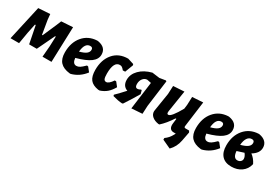

<svg xmlns="http://www.w3.org/2000/svg" viewBox="20 -1257 3144 2221"><g transform="rotate(30 1592.5 -146.5)"><path d="M2 0 105 -462 260 -472 267 -400 298 -215H306L385 -396L412 -462L565 -472L549 0H429L441 -143L446 -278H437L326 -46H224L178 -278H168L143 -158L116 0Z M987 -111Q917 -19 810 10H796Q710 0 669 -44.5Q628 -89 628 -174Q628 -306 698 -389Q768 -472 884 -478L898 -477Q1009 -457 1009 -361Q1009 -300 950.5 -256Q892 -212 764 -177Q771 -103 820 -103Q843 -103 865.5 -117Q888 -131 926 -169L943 -166ZM848 -384Q776 -384 765 -262Q826 -278 853.5 -299.5Q881 -321 881 -352Q881 -384 848 -384Z M1300 -476 1380 -451 1385 -436 1344 -328 1313 -327Q1294 -350 1282 -357.5Q1270 -365 1254 -365Q1172 -365 1172 -204Q1172 -154 1181 -134Q1190 -114 1212 -114Q1247 -114 1291 -180L1310 -179L1353 -125Q1321 -70 1285.5 -39.5Q1250 -9 1197 9H1178Q1102 -3 1068 -45.5Q1034 -88 1034 -175Q1034 -309 1105 -392.5Q1176 -476 1300 -476Z M1497 8Q1440 5 1368 -16L1364 -32Q1420 -87 1476 -149Q1406 -174 1406 -257Q1406 -331 1464.5 -390.5Q1523 -450 1623 -476L1722 -463L1803 -476L1813 -469L1766 -114L1761 -6L1618 4L1667 -364L1613 -375Q1579 -375 1556 -346Q1533 -317 1533 -274Q1533 -200 1608 -241L1617 -237L1629 -192Q1580 -107 1509 1Z M1980 4Q1926 -4 1894 -31Q1862 -58 1862 -97L1864 -115L1902 -352L1907 -462L2053 -471L2008 -185L2007 -169Q2006 -145 2025 -145Q2064 -145 2150 -299L2157 -354L2161 -462L2304 -471L2259 -130Q2256 -108 2277 -108H2325L2336 -88L2313 32Q2296 123 2234 185L2120 132V110Q2169 76 2198 21L2209 0H2180Q2147 0 2132 -22.5Q2117 -45 2122 -86L2130 -151H2119Q2056 -54 1992 3Z M2738 -111Q2668 -19 2561 10H2547Q2461 0 2420 -44.5Q2379 -89 2379 -174Q2379 -306 2449 -389Q2519 -472 2635 -478L2649 -477Q2760 -457 2760 -361Q2760 -300 2701.5 -256Q2643 -212 2515 -177Q2522 -103 2571 -103Q2594 -103 2616.5 -117Q2639 -131 2677 -169L2694 -166ZM2599 -384Q2527 -384 2516 -262Q2577 -278 2604.5 -299.5Q2632 -321 2632 -352Q2632 -384 2599 -384Z M2954 10Q2871 10 2827 -38Q2783 -86 2783 -176Q2783 -306 2853.5 -389Q2924 -472 3040 -478L3054 -477Q3107 -467 3136 -437.5Q3165 -408 3165 -362Q3165 -288 3081 -239Q3130 -203 3159 -144V-136Q3142 -68 3087 -29Q3032 10 2954 10ZM3005 -386Q2969 -386 2946.5 -353.5Q2924 -321 2919 -260Q2982 -277 3010.5 -299Q3039 -321 3039 -352Q3039 -386 3005 -386ZM3037 -139Q3037 -170 3009 -206Q2980 -195 2918 -177Q2925 -88 2979 -88Q3004 -88 3020.5 -103Q3037 -118 3037 -139Z"/></g></svg>

Font: Alegreya Sans ExtraBold
Style: Italic
Weight: 800
Italic angle: -7°
Designer: Juan Pablo del Peral
Foundry: Huerta Tipografica
Version: Version 2.007